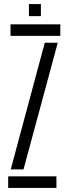

<svg xmlns="http://www.w3.org/2000/svg" viewBox="-20 -919 335 939"><path d="M20 0V-56.5H256V0ZM31.5 -743.5V-800H275V-743.5ZM32.5 -90.5 199 -710H262.5L95 -90.5ZM121.5 -840V-899H180V-840Z"/></svg>

Font: Big Shoulders Stencil Text Thin Light
Style: Regular
Weight: 300
Version: Version 2.001